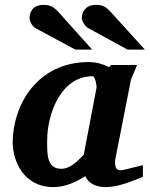

<svg xmlns="http://www.w3.org/2000/svg" viewBox="-20 -754 613 786"><path d="M565 -30V-78C555 -76 483 -57 478 -57C454 -57 451 -67 451 -97L516 -427C518 -436 534 -468 541 -488H434L427 -479C404 -491 373 -500 344 -500C129 -500 32 -320 32 -171C32 -96 76 12 199 12C247 12 294 -10 329 -33C342 -4 371 12 413 12C464 12 519 -12 565 -30ZM375 -394C328 -149 338 -201 323 -121C309 -108 274 -63 231 -63C171 -63 173 -124 173 -177C173 -291 231 -442 359 -442C370 -442 377 -400 375 -394ZM573 -551 436 -702C414 -727 400 -734 373 -734C330 -734 315 -705 315 -681C315 -668 327 -647 341 -639L502 -551ZM357 -551 222 -702C199 -727 185 -734 158 -734C115 -734 101 -705 101 -681C101 -668 111 -647 125 -639L288 -551Z"/></svg>

Font: Veleka
Style: Bold Italic
Weight: 700
Italic angle: -12°
Designer: Stefan Peev, Context Ltd, 2016; SIL International, 1997-2014.
Foundry: Stefan Peev, Context Ltd, 2016
Version: Version 5.000